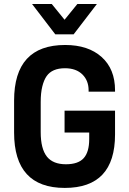

<svg xmlns="http://www.w3.org/2000/svg" viewBox="-20 -923 640 951"><path d="M49.8 -266.6V-424.8Q49.8 -700.2 302.7 -700.2Q417 -700.2 483.4 -640.6Q549.8 -581.1 549.8 -475.6V-468.8H418.9V-475.6Q418.9 -523.4 388.7 -553.7Q357.4 -585 301.8 -585Q238.3 -585 210.9 -545.9Q197.3 -526.4 189.5 -494.6Q181.6 -462.9 181.6 -418V-268.6Q181.6 -185.5 212.9 -146.5Q243.2 -109.4 306.6 -109.4Q367.2 -109.4 394.5 -139.6Q421.9 -169.9 421.9 -234.4V-266.6H299.8V-375H549.8V-256.8Q549.8 7.8 300.8 7.8Q49.8 7.8 49.8 -266.6ZM138.7 -903.3H236.3L299.8 -825.2L363.3 -903.3H460L344.7 -752.9H253.9Z"/></svg>

Font: DINish
Style: Bold
Weight: 700
Designer: Bert Driehuis
Foundry: Playbeing
Version: Version 3.008; git-95204e4c-release